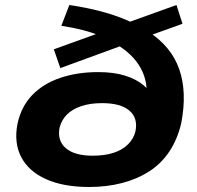

<svg xmlns="http://www.w3.org/2000/svg" viewBox="-20 -736 786 767"><path d="M336 11Q233 11 163.5 -20.5Q94 -52 64.5 -109Q35 -166 50 -242Q65 -311 109 -356.5Q153 -402 221 -425Q289 -448 372 -448Q434 -448 479 -434Q524 -420 553.5 -395.5Q583 -371 600 -337H563Q574 -405 542.5 -463Q511 -521 440 -562L481 -559L221 -464L195 -539L378 -605L382 -592Q349 -606 310 -616Q271 -626 225 -633L257 -716Q338 -704 403.5 -685Q469 -666 521 -639L482 -643L685 -716L709 -641L578 -594L572 -610Q664 -551 696 -459.5Q728 -368 704 -244Q689 -180 657 -131.5Q625 -83 577 -52Q529 -21 468 -5Q407 11 336 11ZM350 -114Q398 -114 433.5 -125.5Q469 -137 491.5 -159.5Q514 -182 521 -211Q532 -264 497 -294Q462 -324 388 -324Q340 -324 304.5 -312Q269 -300 247.5 -278.5Q226 -257 218 -226Q208 -174 243 -144Q278 -114 350 -114Z"/></svg>

Font: Nunito Sans 10pt Expanded ExtraBold
Style: Italic
Weight: 800
Width: 7
Italic angle: -9°
Designer: Vernon Adams
Foundry: Vernon Adams
Version: Version 3.101;gftools[0.9.27]